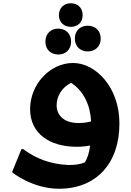

<svg xmlns="http://www.w3.org/2000/svg" viewBox="-20 -900 808 1180"><path d="M415 -735C456 -735 488 -761 488 -807C488 -853 456 -880 415 -880C375 -880 342 -853 342 -807C342 -761 375 -735 415 -735ZM440 -663C440 -613 475 -584 519 -584C564 -584 599 -613 599 -663C599 -713 564 -742 519 -742C475 -742 440 -713 440 -663ZM338 -565C382 -565 417 -594 417 -644C417 -695 382 -724 338 -724C294 -724 259 -695 259 -644C259 -594 294 -565 338 -565ZM429 -513C288 -513 165 -383 165 -229C165 -80 284 2 451 2C477 2 506 0 534 -6C528 41 517 73 502 97C474 111 440 114 398 114C292 109 202 76 122 16H112L54 158C54 159 178 260 343 260C570 260 714 106 714 -141C714 -365 567 -513 429 -513ZM328 -252C328 -308 359 -362 417 -391C497 -339 535 -250 540 -154C513 -146 487 -144 461 -144C368 -144 328 -197 328 -252ZM531 79 535 75Z"/></svg>

Font: Kufam Arabic Latin Roman Bold
Style: Regular
Weight: 700
Designer: Wael Morcos & Artur Schmal
Version: Version 1.200;PS 001.200;hotconv 1.0.88;makeotf.lib2.5.64775